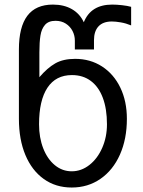

<svg xmlns="http://www.w3.org/2000/svg" viewBox="-20 -820 640 858"><path d="M64.5 -289V-599Q64.5 -699.5 102.2 -749.5Q140 -799.5 216.5 -799.5Q266 -799.5 301.5 -779Q337 -758.5 354.5 -720.5Q386 -799.5 481.5 -799.5Q501 -799.5 525.5 -796.8Q550 -794 566 -789.5V-706.5Q543 -716 519.8 -720Q496.5 -724 480 -724Q440.5 -724 420.2 -702.2Q400 -680.5 400 -640.5V-599H314.5V-638.5Q314.5 -661.5 304 -681.8Q293.5 -702 274 -714.5Q254.5 -727 228 -727Q197 -727 181.2 -709Q165.5 -691 160.8 -661.2Q156 -631.5 156 -585.5V-475Q191.5 -516.5 227 -536.8Q262.5 -557 315.5 -557Q383.5 -557 436 -523Q488.5 -489 517.8 -428.2Q547 -367.5 547 -289Q547 -199 516 -129.2Q485 -59.5 429 -20.8Q373 18 300.5 18Q229 18 175.8 -20Q122.5 -58 93.5 -127.2Q64.5 -196.5 64.5 -289ZM458 -264.5Q458 -333.5 439.5 -382.8Q421 -432 386 -458.2Q351 -484.5 301.5 -484.5Q229.5 -484.5 192 -428Q154.5 -371.5 154.5 -264.5Q154.5 -205 173.2 -157Q192 -109 225.2 -81.8Q258.5 -54.5 300.5 -54.5Q343.5 -54.5 379.8 -83Q416 -111.5 437 -159.8Q458 -208 458 -264.5Z"/></svg>

Font: JuliaMono
Style: Regular
Weight: 400
Monospace: yes
Designer: cormullion
Foundry: corm
Version: Version 0.055; ttfautohint (v1.8.4)